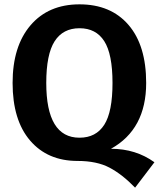

<svg xmlns="http://www.w3.org/2000/svg" viewBox="-20 -728 731 884"><path d="M491 -43Q605 -43 691 19L602 136Q543 75 484.5 44Q426 13 337 13Q199 13 118.5 -81Q38 -175 38 -346Q38 -515 120.5 -611.5Q203 -708 346 -708Q490 -708 571.5 -613.5Q653 -519 653 -346Q653 -133 491 -43ZM193 -346Q193 -94 346 -94Q422 -94 460 -153.5Q498 -213 498 -346Q498 -479 460 -538.5Q422 -598 346 -598Q270 -598 231.5 -538Q193 -478 193 -346Z"/></svg>

Font: Fira Sans SemiBold
Style: Regular
Weight: 600
Designer: bBox Type GmbH & Carrois Corporate GbR & Edenspiekermann AG
Foundry: bBox Type GmbH & Carrois Corporate GbR & Edenspiekermann AG
Version: Version 4.301;PS 004.301;hotconv 1.0.88;makeotf.lib2.5.64775